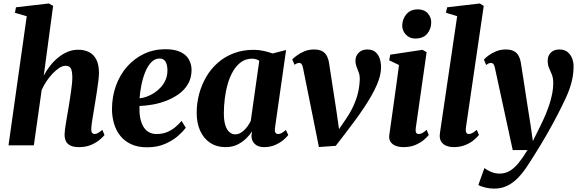

<svg xmlns="http://www.w3.org/2000/svg" viewBox="-20 -837 3334 1106"><path d="M434 10.5Q403 10.5 385 1.2Q367 -8 359.5 -24.2Q352 -40.5 352 -62Q352 -73 354.2 -90.5Q356.5 -108 360 -129.8Q363.5 -151.5 367.5 -174.5Q371.5 -197.5 375 -218Q378.5 -240 382.2 -263.5Q386 -287 389.2 -310.5Q392.5 -334 394.8 -355.8Q397 -377.5 396.5 -395Q396 -419 392.2 -432.5Q388.5 -446 380 -452Q371.5 -458 357.5 -458Q340.5 -458 321.8 -446Q303 -434 284 -414.2Q265 -394.5 248.2 -369.5Q231.5 -344.5 220 -318.5L175 0H29L134 -743.5L66 -763.5L72 -795L261.5 -817L286 -803L232 -401.5Q247 -430 267.8 -456.8Q288.5 -483.5 314.2 -504.8Q340 -526 369 -538.2Q398 -550.5 430.5 -550.5Q467.5 -550.5 494.2 -536.2Q521 -522 535.5 -492.5Q550 -463 550 -417Q550 -397 546.2 -367.5Q542.5 -338 537.5 -305.8Q532.5 -273.5 528 -246Q525 -227 521.5 -206Q518 -185 514.5 -164.5Q511 -144 508.5 -125.8Q506 -107.5 505.5 -94Q505.5 -76.5 511.2 -70.8Q517 -65 524 -65Q533 -65 543.2 -70.2Q553.5 -75.5 569.5 -89L582 -59Q575 -50 555.8 -33.2Q536.5 -16.5 506.2 -3Q476 10.5 434 10.5Z M1050 -101.5Q1036 -81 1006 -54.5Q976 -28 931 -8.2Q886 11.5 827 11.5Q772.5 11.5 734 -7Q695.5 -25.5 671.5 -56.5Q647.5 -87.5 636.5 -126.2Q625.5 -165 625 -205.5Q625 -280 648 -343.5Q671 -407 712.8 -454Q754.5 -501 810.5 -527.2Q866.5 -553.5 932.5 -553.5Q985 -553.5 1018 -538.2Q1051 -523 1066.8 -496.5Q1082.5 -470 1083.5 -437Q1084 -390.5 1064.5 -355.8Q1045 -321 1012 -296.8Q979 -272.5 939 -257Q899 -241.5 858.2 -234.5Q817.5 -227.5 783.5 -226.5Q782 -190.5 787.2 -161Q792.5 -131.5 804.5 -110Q816.5 -88.5 835.8 -76.8Q855 -65 881.5 -65Q916 -65 942.8 -76.2Q969.5 -87.5 990.2 -105Q1011 -122.5 1026 -140.5ZM900 -500Q872 -500 851.2 -478.2Q830.5 -456.5 816.5 -421.8Q802.5 -387 794.5 -347Q786.5 -307 784 -270.5Q803.5 -272.5 825.8 -280.5Q848 -288.5 869.2 -302.5Q890.5 -316.5 907.8 -335.8Q925 -355 935 -379.8Q945 -404.5 944.5 -434Q943.5 -468.5 932 -484.2Q920.5 -500 900 -500Z M1564 -100.5Q1561.5 -80.5 1566.8 -72.8Q1572 -65 1582.5 -65Q1591 -65 1601.5 -70.2Q1612 -75.5 1627 -88.5L1640.5 -59Q1632 -47.5 1612.8 -31Q1593.5 -14.5 1565.2 -2Q1537 10.5 1501 10.5Q1466.5 10.5 1447.5 -7.8Q1428.5 -26 1428.5 -56L1432 -80Q1418 -58.5 1396.2 -37.8Q1374.5 -17 1345.5 -3.2Q1316.5 10.5 1280.5 10.5Q1227.5 10.5 1190 -14.8Q1152.5 -40 1132.8 -84.2Q1113 -128.5 1113 -186.5Q1113 -242 1127 -295Q1141 -348 1168 -394.2Q1195 -440.5 1234.8 -475.5Q1274.5 -510.5 1326.5 -530.2Q1378.5 -550 1442 -550Q1470.5 -550 1499.8 -543.5Q1529 -537 1550.5 -529L1628 -549ZM1473.5 -487Q1466 -492 1455.8 -495.5Q1445.5 -499 1432.5 -499Q1396 -499 1369 -479.5Q1342 -460 1322.8 -427.2Q1303.5 -394.5 1291.8 -353.2Q1280 -312 1274.8 -268.5Q1269.5 -225 1269.5 -184Q1269.5 -142.5 1278 -115.8Q1286.5 -89 1301.5 -76Q1316.5 -63 1336 -63Q1349 -63 1361.5 -69.2Q1374 -75.5 1385.5 -86.2Q1397 -97 1407 -111Q1417 -125 1424.5 -140.5Z M1725.5 -445.5Q1722.5 -461.5 1717.2 -468Q1712 -474.5 1703.5 -474.5Q1695.5 -474.5 1689.5 -471.5Q1683.5 -468.5 1676.5 -464L1663.5 -495Q1671.5 -503 1689 -516.5Q1706.5 -530 1732.2 -541Q1758 -552 1789 -552Q1817 -552 1834.8 -542.8Q1852.5 -533.5 1862 -516.2Q1871.5 -499 1875.5 -474L1918 -197.5L1939 -51L1900.5 -45.5L1972.5 -151Q2000 -191.5 2017.5 -230.5Q2035 -269.5 2043.5 -308.2Q2052 -347 2052.5 -386Q2052.5 -404 2046.2 -420.2Q2040 -436.5 2033.8 -452.8Q2027.5 -469 2027.5 -487Q2027.5 -514 2046 -533Q2064.5 -552 2095.5 -552Q2125.5 -552 2142.8 -537.2Q2160 -522.5 2167.5 -499Q2175 -475.5 2175 -450Q2175.5 -404.5 2150.5 -347.2Q2125.5 -290 2079 -220Q2032.5 -150 1967.5 -66.5L1914 3L1817 10L1782.5 -162.5Z M2305 10.5Q2278 10.5 2258.5 2.5Q2239 -5.5 2229.2 -20.8Q2219.5 -36 2222.5 -58.5Q2224.5 -75.5 2228.8 -104.5Q2233 -133.5 2238.5 -172.8Q2244 -212 2250.5 -258.5Q2257 -305 2264.2 -356.8Q2271.5 -408.5 2278.5 -462.5L2222 -489.5L2228 -522L2413.5 -550L2437.5 -536.5L2375 -99.5Q2372.5 -81.5 2377 -73.2Q2381.5 -65 2391.5 -65Q2401.5 -65 2411.8 -70.2Q2422 -75.5 2437.5 -89L2450 -59.5Q2441.5 -48.5 2422.5 -32Q2403.5 -15.5 2374 -2.5Q2344.5 10.5 2305 10.5ZM2371.5 -615Q2339 -615 2317.5 -638.2Q2296 -661.5 2297 -691Q2298.5 -729.5 2322 -756.2Q2345.5 -783 2386.5 -783Q2424 -783 2444.2 -760Q2464.5 -737 2464 -708.5Q2464 -670.5 2441 -642.8Q2418 -615 2371.5 -615Z M2663.5 -99.5Q2661.5 -82 2666 -73.5Q2670.5 -65 2680.5 -65Q2689 -65 2699 -69.8Q2709 -74.5 2726.5 -89L2739 -59.5Q2729 -47 2709.8 -30.5Q2690.5 -14 2661 -1.8Q2631.5 10.5 2591 10.5Q2572 10.5 2554 4Q2536 -2.5 2524.5 -17Q2513 -31.5 2513 -55Q2513 -60.5 2514 -67.8Q2515 -75 2516 -82.8Q2517 -90.5 2518 -96.5L2613.5 -744L2548.5 -763.5L2556 -795L2744 -817L2766.5 -803Z M2831 -445.5Q2827.5 -462 2822.2 -468.2Q2817 -474.5 2809 -474.5Q2801.5 -474.5 2795 -471.8Q2788.5 -469 2780.5 -462.5L2767.5 -493.5Q2775.5 -503.5 2793.5 -517Q2811.5 -530.5 2837.2 -541.2Q2863 -552 2893.5 -552Q2921.5 -552 2939.2 -543Q2957 -534 2966.8 -516.5Q2976.5 -499 2980.5 -474Q2987 -434 2993.8 -390Q3000.5 -346 3007.5 -300.5Q3014.5 -255 3021.5 -209.8Q3028.5 -164.5 3035.5 -122L3049.5 -24.5L3093 -112Q3110 -146.5 3123.8 -179.2Q3137.5 -212 3147 -242.8Q3156.5 -273.5 3161.8 -302.5Q3167 -331.5 3167 -358Q3167 -387.5 3159 -407.2Q3151 -427 3143 -444.8Q3135 -462.5 3135 -488Q3135 -516 3153 -534Q3171 -552 3202.5 -552Q3230.5 -552 3248.5 -538Q3266.5 -524 3275.2 -501.8Q3284 -479.5 3284 -455.5Q3284 -407.5 3272.2 -363Q3260.5 -318.5 3240.2 -274.8Q3220 -231 3196 -184.5Q3181.5 -156 3165 -125.5Q3148.5 -95 3130.5 -63.8Q3112.5 -32.5 3094.2 -2.2Q3076 28 3058.2 56.2Q3040.5 84.5 3024 109.5Q2993.5 157.5 2962.8 188.5Q2932 219.5 2899 234.5Q2866 249.5 2827 249.5Q2800.5 249.5 2774.2 243Q2748 236.5 2735.5 228.5L2770.5 131Q2781 140.5 2805.8 151.8Q2830.5 163 2858 163Q2890 163 2916.2 147.5Q2942.5 132 2967.2 101.8Q2992 71.5 3018.5 27.5H2933.5Z"/></svg>

Font: Merriweather 60pt ExtraBold
Style: Italic
Weight: 800
Italic angle: -7.8°
Version: Version 2.101